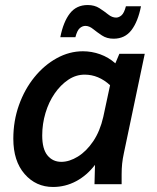

<svg xmlns="http://www.w3.org/2000/svg" viewBox="-20 -733 626 764"><path d="M33 -181Q33 -252 55.5 -315Q78 -378 117 -426Q156 -474 206 -501.5Q256 -529 310 -529Q345 -529 378.5 -517Q412 -505 439 -481L455 -519H556L473 -124Q468 -101 466 -81.5Q464 -62 464 -39V0H356L358 -77Q326 -35 283 -12Q240 11 191 11Q123 11 78 -40.5Q33 -92 33 -181ZM148 -194Q148 -140 169 -114.5Q190 -89 224 -89Q256 -89 290 -110Q324 -131 351 -171Q378 -211 391 -268L418 -394Q372 -436 317 -436Q282 -436 251.5 -415.5Q221 -395 197.5 -361Q174 -327 161 -283.5Q148 -240 148 -194ZM220 -585Q232 -646 258 -679.5Q284 -713 329 -713Q356 -713 375.5 -700.5Q395 -688 410.5 -675.5Q426 -663 442 -663Q453 -663 463.5 -672Q474 -681 481 -708H541Q529 -647 503 -613Q477 -579 432 -579Q405 -579 385.5 -592Q366 -605 350.5 -617.5Q335 -630 320 -630Q308 -630 297.5 -621Q287 -612 280 -585Z"/></svg>

Font: Radio Canada Medium
Style: Italic
Weight: 500
Italic angle: -12°
Designer: Charles Daoud, Etienne Aubert Bonn, Alexandre Saumier Demers, Jacques Le Bailly
Foundry: Radio-Canada
Version: Version 2.104; ttfautohint (v1.8.4.7-5d5b);gftools[0.9.28.de